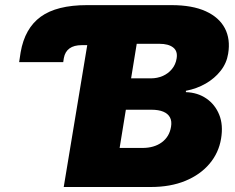

<svg xmlns="http://www.w3.org/2000/svg" viewBox="-20 -748 939 768"><path d="M56.6 -499.5 62.5 -538.6Q79.1 -634.8 143.1 -681.2Q207 -727.5 328.1 -727.5H355.5L329.1 -567.4H307.1Q275.9 -567.4 258.1 -554.4Q240.2 -541.5 235.4 -516.1L232.9 -499.5ZM234.9 0 355.5 -727.5H666Q749 -727.5 802.7 -703.1Q856.4 -678.7 879.4 -635Q902.3 -591.3 892.6 -533.2Q886.7 -495.6 862.8 -465.1Q838.9 -434.6 803 -413.8Q767.1 -393.1 723.6 -384.8V-379.4Q770.5 -377.9 805.4 -354Q840.3 -330.1 856.9 -289.1Q873.5 -248 864.3 -193.4Q855 -136.7 818.1 -93Q781.2 -49.3 721.7 -24.7Q662.1 0 583 0ZM458.5 -156.2H549.3Q596.7 -156.2 627.2 -178.7Q657.7 -201.2 664.1 -240.7Q668 -263.2 659.9 -278.3Q651.9 -293.5 633.1 -301.3Q614.3 -309.1 585.4 -309.1H483.4ZM504.4 -434.6H583.5Q608.9 -434.6 630.9 -444.1Q652.8 -453.6 667.7 -471.7Q682.6 -489.7 686.5 -514.2Q691.4 -543.5 672.6 -558.1Q653.8 -572.8 617.7 -572.8H526.9Z"/></svg>

Font: Inter 17pt Black
Style: Italic
Weight: 900
Italic angle: -9.3988°
Version: Version 4.001;git-66647c0bb